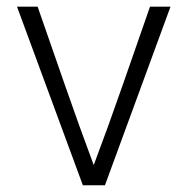

<svg xmlns="http://www.w3.org/2000/svg" viewBox="-20 -548 554 568"><path d="M225.1 0 30.3 -528.3H91.3Q132.3 -410.6 173.3 -292.7Q214.4 -174.8 257.3 -59.6Q300.8 -175.3 341.8 -293Q382.8 -410.6 423.8 -528.3H484.4L290.5 0Z"/></svg>

Font: Comme ExtraLight
Style: Regular
Weight: 250
Version: Version 1.000;gftools[0.9.27]